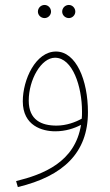

<svg xmlns="http://www.w3.org/2000/svg" viewBox="-20 -525 443 775"><path d="M258 -452C272 -452 284 -464 284 -478C284 -493 272 -505 258 -505C243 -505 231 -493 231 -478C231 -464 243 -452 258 -452ZM160 -452C174 -452 186 -464 186 -478C186 -493 174 -505 160 -505C145 -505 133 -493 133 -478C133 -464 145 -452 160 -452ZM52 230C236 186 335 91 335 -72C335 -202 287 -317 206 -317C124 -317 72 -204 72 -116C72 -17 151 5 203 5C245 5 280 -7 307 -21C283 130 154 179 45 206ZM96 -119C96 -203 146 -292 202 -292C273 -292 311 -176 311 -75C311 -65 311 -55 310 -46C285 -32 248 -18 208 -18C148 -18 96 -40 96 -119Z"/></svg>

Font: Noto Sans Arabic UI Cn Th
Style: Regular
Weight: 100
Width: 3
Designer: Monotype Design Team, Nadine Chahine and Nizar Qandah
Foundry: Monotype Imaging Inc.
Version: Version 2.010